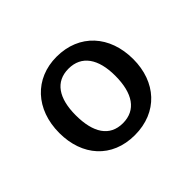

<svg xmlns="http://www.w3.org/2000/svg" viewBox="-87 -854 580 580"><g transform="rotate(-45 202.5 -564.5)"><path d="M202 -732C109 -732 45 -664 45 -563C45 -466 104 -397 202 -397C300 -397 361 -466 361 -563C361 -663 299 -732 202 -732ZM202 -681C258 -681 287 -638 287 -566C287 -491 258 -448 202 -448C146 -448 118 -491 118 -566C118 -638 146 -681 202 -681Z"/></g></svg>

Font: United Sans Medium
Style: Regular
Weight: 500
Designer: Pablo Impallari, Rodrigo Fuenzalida (Modified by Dan O. Williams)
Version: Version 1.000;PS 001.000;hotconv 1.0.88;makeotf.lib2.5.64775